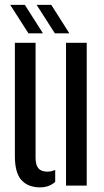

<svg xmlns="http://www.w3.org/2000/svg" viewBox="-20 -780 436 807"><path d="M42.5 -124V-600H129.5V-117Q129.5 -86.5 141.5 -72.5Q153.5 -58.5 179.5 -58.5Q196 -58.5 212 -66V-15.5Q186.5 7.5 148.5 7.5Q98 7.5 70.2 -23Q42.5 -53.5 42.5 -124ZM257.5 0V-600H344.5V0ZM99.5 -640 23 -759.5H84.5L160.5 -640ZM210.5 -640 134 -759.5H195.5L271.5 -640Z"/></svg>

Font: Big Shoulders Stencil Display Thin SemiBold
Style: Regular
Weight: 600
Version: Version 2.001